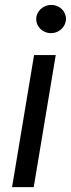

<svg xmlns="http://www.w3.org/2000/svg" viewBox="-20 -773 292 793"><path d="M29.8 0H119.3L210.2 -545.5H120.7ZM129.6 -694.6C129.3 -662.3 156.6 -636 190.3 -636C224.1 -636 252.1 -662.3 252.5 -694.6C252.8 -726.6 225.5 -752.8 191.8 -752.8C158 -752.8 130 -726.6 129.6 -694.6Z"/></svg>

Font: Margiela Sans Text
Style: Italic
Weight: 400
Italic angle: -9.39999°
Designer: Stefan Endress, Andreas Faust
Version: Version 1.100;FEAKit 1.0